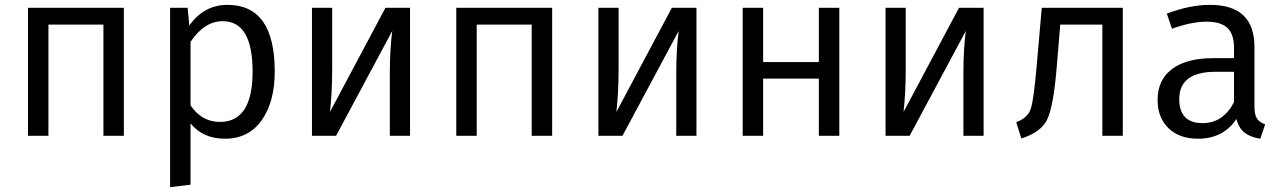

<svg xmlns="http://www.w3.org/2000/svg" viewBox="-20 -558 5271 789"><path d="M405 0V-457H179V0H95V-526H489V0Z M915 -538Q1109 -538 1109 -264Q1109 -140 1055.5 -64Q1002 12 904 12Q814 12 763 -51V201L679 211V-526H751L758 -453Q818 -538 915 -538ZM884 -57Q1018 -57 1018 -264Q1018 -471 895 -471Q820 -471 763 -386V-125Q809 -57 884 -57Z M1665 -526V0H1582V-258Q1582 -356 1592 -431L1361 0H1262V-526H1345V-272Q1345 -179 1336 -98L1564 -526Z M2165 0V-457H1939V0H1855V-526H2249V0Z M2842 -526V0H2759V-258Q2759 -356 2769 -431L2538 0H2439V-526H2522V-272Q2522 -179 2513 -98L2741 -526Z M3345 0V-235H3116V0H3032V-526H3116V-303H3345V-526H3429V0Z M4022 -526V0H3939V-258Q3939 -356 3949 -431L3718 0H3619V-526H3702V-272Q3702 -179 3693 -98L3921 -526Z M4261 -526H4594V0H4510V-457H4337L4322 -277Q4309 -121 4283.5 -67.5Q4258 -14 4177 11L4156 -56Q4203 -73 4215.5 -110Q4228 -147 4240 -286Z M5135 -121Q5135 -86 5145.5 -70.5Q5156 -55 5179 -47L5159 12Q5119 6 5095 -12.5Q5071 -31 5061 -69Q5007 12 4903 12Q4826 12 4781.5 -31.5Q4737 -75 4737 -147Q4737 -230 4796.5 -274.5Q4856 -319 4965 -319H5051V-361Q5051 -418 5023.5 -443.5Q4996 -469 4938 -469Q4878 -469 4796 -440L4775 -502Q4869 -538 4953 -538Q5135 -538 5135 -365ZM4922 -52Q5006 -52 5051 -138V-263H4976Q4826 -263 4826 -151Q4826 -52 4922 -52Z"/></svg>

Font: FiraGO Book
Style: Regular
Weight: 350
Designer: bBox Type
Foundry: bBox Type GmbH
Version: Version 1.001;PS 001.001;hotconv 1.0.88;makeotf.lib2.5.64775